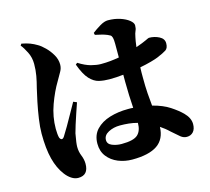

<svg xmlns="http://www.w3.org/2000/svg" viewBox="-118 -928 1235 1130"><g transform="rotate(-15 500.0 -363.5)"><path d="M310.1 -378.9 331.1 -370.1Q321.3 -342.3 310.1 -308.6Q298.8 -274.9 289.1 -244.4Q279.3 -213.9 274.9 -195.8Q269 -163.1 266.6 -145.3Q264.2 -127.4 264.2 -116.2Q264.2 -86.9 275.1 -60.3Q286.1 -33.7 286.1 -7.8Q286.1 62 224.1 62Q203.1 62 182.9 48.8Q162.6 35.6 146 13.2Q114.3 -28.3 98.1 -90.8Q82 -153.3 82 -245.1Q82 -283.7 89.4 -334.5Q96.7 -385.3 106.7 -433.1Q116.7 -481 124 -511.2Q133.8 -547.9 139.9 -581.8Q146 -615.7 146 -653.8Q146 -692.4 129.4 -725.8Q112.8 -759.3 97.2 -777.8L104 -788.1Q133.3 -782.7 154.5 -774.7Q175.8 -766.6 196.8 -753.9Q214.8 -743.7 237.3 -721.4Q259.8 -699.2 276.4 -670.4Q293 -641.6 293 -610.8Q293 -587.9 281.7 -568.8Q270.5 -549.8 253.9 -520Q221.7 -466.8 195.8 -395.8Q169.9 -324.7 169.9 -251Q169.9 -235.8 171.4 -220Q172.9 -204.1 175.8 -195.8Q181.2 -184.1 188.7 -183.6Q196.3 -183.1 204.1 -194.8Q216.3 -213.4 236.1 -247.6Q255.9 -281.7 275.9 -317.9Q295.9 -354 310.1 -378.9ZM646 -160.2Q619.1 -167.5 592.8 -170.2Q566.4 -172.9 540 -172.9Q500.5 -172.9 469.2 -156.5Q438 -140.1 438 -110.8Q438 -86.4 464.6 -75.7Q491.2 -64.9 522 -64.9Q594.7 -64.9 620.4 -88.4Q646 -111.8 646 -160.2ZM535.2 -726.1 532.2 -738.8Q553.2 -755.4 581.3 -772.2Q609.4 -789.1 630.9 -789.1Q670.9 -789.1 704.6 -778.1Q738.3 -767.1 758.5 -750.7Q778.8 -734.4 778.8 -719.2Q778.8 -699.7 772.7 -687.3Q766.6 -674.8 762.2 -650.9Q757.8 -632.8 752.9 -592.8Q795.9 -607.9 815.4 -617.4Q835 -627 837.9 -627Q871.1 -627 899.7 -612.3Q928.2 -597.7 928.2 -569.8Q928.2 -540.5 911.9 -529.5Q895.5 -518.6 856 -502Q841.8 -496.1 812 -487.8Q782.2 -479.5 744.1 -472.2Q743.2 -457 743.2 -441.4Q743.2 -425.8 743.2 -411.1Q743.2 -356.4 746.1 -314Q749 -271.5 752.9 -236.8Q815.9 -220.7 857.2 -193.6Q898.4 -166.5 923.8 -141.1Q958 -106.9 958 -69.8Q958 -39.1 943.1 -22.5Q928.2 -5.9 903.8 -5.9Q883.8 -5.9 866.7 -19.5Q849.6 -33.2 818.8 -61Q805.7 -73.7 792 -84.5Q778.3 -95.2 765.1 -104Q762.7 -29.8 711.9 5.1Q661.1 40 559.1 40Q513.7 40 473.6 23.7Q433.6 7.3 408.7 -24.7Q383.8 -56.6 383.8 -103Q383.8 -155.8 415.5 -189.2Q447.3 -222.7 498.8 -238.3Q550.3 -253.9 609.9 -253.9Q618.2 -253.9 626 -253.9Q633.8 -253.9 642.1 -252.9Q639.6 -289.6 637.9 -331.3Q636.2 -373 636.2 -413.1V-456.1Q614.3 -453.6 593 -452.4Q571.8 -451.2 550.8 -451.2Q518.1 -451.2 488.3 -458Q458.5 -464.8 431.9 -493.2Q405.3 -521.5 381.8 -585.9L392.1 -594.2Q433.1 -568.4 466.8 -559.6Q500.5 -550.8 525.9 -550.8Q557.6 -550.8 585 -553.7Q612.3 -556.6 637.2 -561V-644Q637.2 -670.4 633.8 -682.1Q630.4 -693.8 624 -698Q617.7 -702.1 607.9 -706.1Q590.8 -713.4 571.5 -717.8Q552.2 -722.2 535.2 -726.1Z"/></g></svg>

Font: Source Han Serif JP Heavy
Style: Regular
Weight: 900
Designer: Ryoko NISHIZUKA  (kana & ideographs); Frank Grießhammer (Latin, Greek & Cyrillic); Wenlong ZHANG  (bopomofo); Sandoll Co
Foundry: Adobe Systems Incorporated
Version: Version 1.001;PS 1.001;hotconv 16.6.54;makeotf.lib2.5.65590